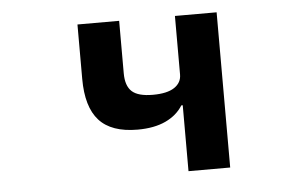

<svg xmlns="http://www.w3.org/2000/svg" viewBox="-44 -615 1088 679"><g transform="rotate(-5 500.0 -275.5)"><path d="M599 0V-234H594Q573 -200 532.5 -181Q492 -162 433 -162Q340 -162 296.5 -210Q253 -258 253 -358V-551H401V-365Q401 -320 423 -300Q445 -280 497 -280Q548 -280 573.5 -297Q599 -314 599 -343V-551H747V0Z"/></g></svg>

Font: IBM Plex Sans JP
Style: Bold
Weight: 700
Designer: Mike Abbink; Paul van der Laan; Pieter van Rosmalen; Wujin Sim; Yejin Wi; Jinhee Kim; Boomi Park; Yona Kim; Kichan Ma
Foundry: Sandoll Inc.
Version: Version 1.001